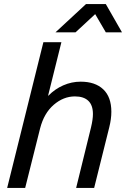

<svg xmlns="http://www.w3.org/2000/svg" viewBox="-20 -918 616 938"><path d="M217 -451Q248 -483 289 -501Q330 -519 374 -519Q445 -519 484.5 -481.5Q524 -444 524 -372Q524 -337 514 -297L440 0H352L425 -297Q434 -335 434 -361Q434 -404 411.5 -425.5Q389 -447 346 -447Q290 -447 242.5 -406Q195 -365 176 -291L103 0H15L192 -712H280L215 -451ZM497 -898 576 -760H497L445 -849L349 -760H251L400 -898Z"/></svg>

Font: CST
Style: Italic
Weight: 400
Italic angle: -14°
Version: Version 1.00